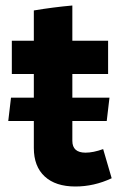

<svg xmlns="http://www.w3.org/2000/svg" viewBox="-20 -663 461 698"><path d="M10 -223 20 -308H103V-394H23V-515H103V-625Q175 -637 243 -643V-515H373V-394H243V-308H378L368 -223H243V-151Q243 -108 291 -108Q319 -108 355 -121L386 -15Q322 15 254 15Q182 15 142.5 -21.5Q103 -58 103 -125V-223Z"/></svg>

Font: Secular One
Style: Regular
Weight: 400
Designer: Michal Sahar
Foundry: Hagilda
Version: Version 1.002; ttfautohint (v1.8.4.7-5d5b);gftools[0.9.29]